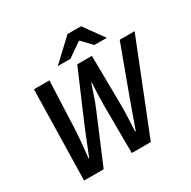

<svg xmlns="http://www.w3.org/2000/svg" viewBox="-184 -1027 1200 1206"><g transform="rotate(-30 416.0 -424.5)"><path d="M88 0 102 -654H214L200 -318Q198 -266 192.5 -212.5Q187 -159 182 -106H186Q208 -159 229 -213Q250 -267 272 -318L416 -654H522L526 -318Q527 -266 524.5 -212.5Q522 -159 520 -106H524Q543 -159 562 -212.5Q581 -266 600 -318L724 -654H832L572 0H434L432 -356Q432 -390 434 -430.5Q436 -471 438 -509H434Q421 -472 408.5 -433Q396 -394 380 -356L230 0ZM304 -705 458 -849H556L660 -705H570L502 -776H498L396 -705Z"/></g></svg>

Font: Source Sans 3 SemiBold
Style: Italic
Weight: 600
Italic angle: -11°
Designer: Paul D. Hunt
Foundry: Adobe
Version: Version 3.046;hotconv 1.0.118;makeotfexe 2.5.65603